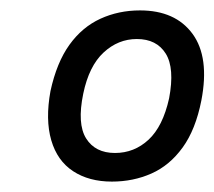

<svg xmlns="http://www.w3.org/2000/svg" viewBox="-20 -734 412 369"><path d="M195 -385Q151 -385 120.5 -405Q90 -425 78.5 -464.5Q67 -504 77 -559Q89 -614 113.5 -648Q138 -682 173 -698Q208 -714 249 -714Q317 -714 350 -669Q383 -624 367 -541Q356 -485 331 -450.5Q306 -416 271 -400.5Q236 -385 195 -385ZM201 -440Q238 -440 265.5 -465.5Q293 -491 305 -545Q316 -603 298.5 -631Q281 -659 243 -659Q207 -659 179 -633Q151 -607 140 -554Q128 -496 145.5 -468Q163 -440 201 -440Z"/></svg>

Font: Nunito Sans 7pt SemiCondensed Medium
Style: Italic
Weight: 500
Width: 4
Italic angle: -9°
Designer: Vernon Adams
Foundry: Vernon Adams
Version: Version 3.101;gftools[0.9.27]